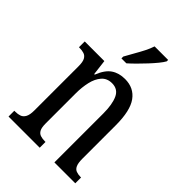

<svg xmlns="http://www.w3.org/2000/svg" viewBox="-224 -864 962 962"><g transform="rotate(45 257.5 -383.0)"><path d="M20 0V-41H27Q45 -41 59 -46Q73 -51 81.5 -66.5Q90 -82 90 -113V-427Q90 -457 82 -471.5Q74 -486 60 -490.5Q46 -495 29 -495H24V-536H163L173 -454H177Q197 -505 227 -525.5Q257 -546 300 -546Q363 -546 397 -499Q431 -452 431 -349V-113Q431 -82 438 -66.5Q445 -51 458.5 -46Q472 -41 489 -41H493V0H345V-347Q345 -411 328 -448Q311 -485 269 -485Q234 -485 213.5 -461.5Q193 -438 184.5 -400.5Q176 -363 176 -321V-108Q176 -78 183.5 -64Q191 -50 205 -45.5Q219 -41 236 -41H241V0ZM214 -619Q228 -645 242.5 -670Q257 -695 269.5 -719.5Q282 -744 289 -766H385V-756Q378 -743 362.5 -724Q347 -705 327.5 -684Q308 -663 287.5 -642.5Q267 -622 249 -606H214Z"/></g></svg>

Font: Noto Serif Khmer ExtraCondensed
Style: Regular
Weight: 400
Width: 2
Designer: Danh Hong and the Monotype Design Team
Foundry: Monotype Imaging Inc.
Version: Version 2.004